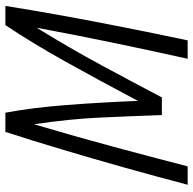

<svg xmlns="http://www.w3.org/2000/svg" viewBox="-22 -712 733 730"><g transform="rotate(-90 345.0 -346.5)"><path d="M8 0Q39 -118 73 -239Q107 -360 141.5 -475.5Q176 -591 209 -693H282Q301 -592 311 -463.5Q321 -335 327 -189Q405 -337 476.5 -465Q548 -593 615 -693H688Q672 -591 651 -475.5Q630 -360 606 -239Q582 -118 557 0H487Q516 -130 546.5 -276.5Q577 -423 605 -574Q525 -444 462 -327Q399 -210 340 -98H273Q269 -214 263.5 -332.5Q258 -451 238 -584Q192 -429 152 -280.5Q112 -132 78 0Z"/></g></svg>

Font: Ubuntu Sans Condensed
Style: Italic
Weight: 400
Width: 3
Italic angle: -13.5°
Designer: Dalton Maag Ltd
Foundry: Dalton Maag Ltd
Version: Version 1.006; ttfautohint (v1.8.4.7-5d5b)